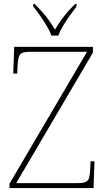

<svg xmlns="http://www.w3.org/2000/svg" viewBox="-20 -951 538 971"><path d="M28 0V-22L420 -689H130Q91 -689 81 -675Q71 -661 69 -620L67 -579H47L52 -714H450V-685L62 -25H375Q401 -25 413.5 -31Q426 -37 430.5 -51.5Q435 -66 436 -93L438 -135H458L453 0ZM240 -771Q232 -794 216 -820.5Q200 -847 182 -873Q164 -899 148 -918V-931H155Q180 -906 197.5 -886Q215 -866 229 -846Q243 -826 258 -801Q273 -826 287 -846Q301 -866 318 -886Q335 -906 360 -931H367V-918Q352 -899 333.5 -873Q315 -847 299 -820.5Q283 -794 275 -771Z"/></svg>

Font: Noto Serif Hebrew Thin
Style: Regular
Weight: 250
Version: Version 2.003